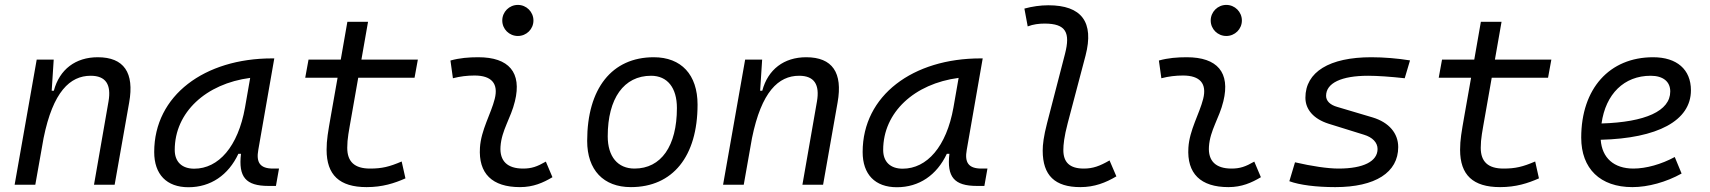

<svg xmlns="http://www.w3.org/2000/svg" viewBox="-20 -764 7071 794"><path d="M40.5 0H126L160.2 -192.9C199.2 -384.8 269.5 -450.7 355 -450.7C417.5 -450.7 440.9 -414.6 428.7 -344.2L368.7 0H454.1L514.2 -340.3C536.1 -463.4 492.7 -527.3 384.3 -527.3C292.5 -527.3 226.1 -477.1 202.6 -388.7H193.8L202.1 -517.6H131.8Z M759.3 10.3C851.1 10.3 924.3 -39.6 965.8 -127.9H976.6C965.3 -32.2 996.1 4.9 1090.3 4.9H1121.1L1133.8 -66.9H1108.9C1055.2 -66.9 1038.6 -92.3 1048.3 -145L1114.3 -522.5H1105C826.7 -522.5 617.7 -370.1 617.7 -135.3C617.7 -43 668.9 10.3 759.3 10.3ZM783.2 -66.4C732.4 -66.4 702.6 -94.7 702.6 -144C702.6 -299.8 832 -418 1014.6 -441.9L993.2 -319.3C964.4 -157.7 883.8 -66.4 783.2 -66.4Z M1496.1 9.8C1562 9.8 1611.3 -6.3 1656.7 -26.4L1641.1 -96.2C1589.8 -74.2 1559.1 -66.9 1510.3 -66.9C1446.3 -66.9 1416 -95.2 1416 -152.8C1416 -191.4 1422.4 -219.7 1434.1 -287.1L1461.4 -442.4H1694.3L1708 -517.6H1474.6L1502 -673.8H1416.5L1389.2 -517.6H1255.9L1242.2 -442.4H1376L1348.6 -287.1C1336.4 -217.3 1330.6 -186 1330.6 -144.5C1330.6 -40.5 1383.8 9.8 1496.1 9.8Z M2237.3 -95.7C2200.7 -74.7 2178.2 -66.9 2143.1 -66.9C2078.1 -66.9 2045.9 -98.1 2049.8 -157.7C2054.2 -225.6 2092.8 -275.4 2109.4 -345.2C2138.7 -464.4 2084.5 -527.3 1958 -527.3C1919.4 -527.3 1880.9 -524.4 1842.8 -513.7L1853 -440.4C1882.8 -448.2 1912.6 -451.7 1942.4 -451.7C2012.7 -451.7 2042 -418.5 2025.9 -355C2010.7 -293.9 1969.2 -226.1 1964.8 -153.3C1958 -46.4 2015.1 9.8 2130.4 9.8C2185.5 9.8 2226.1 -8.3 2264.6 -31.2ZM2121.6 -615.2C2157.2 -615.2 2186 -643.6 2186 -679.2C2186 -714.8 2157.2 -743.7 2121.6 -743.7C2085.9 -743.7 2057.1 -714.8 2057.1 -679.2C2057.1 -643.6 2085.9 -615.2 2121.6 -615.2Z M2588.9 9.8C2762.2 9.8 2864.7 -117.2 2864.7 -331.5C2864.7 -455.1 2797.4 -527.3 2683.6 -527.3C2510.7 -527.3 2408.2 -398.4 2408.2 -181.2C2408.2 -61 2475.6 9.8 2588.9 9.8ZM2604 -66.9C2534.7 -66.9 2493.2 -116.2 2493.2 -200.2C2493.2 -357.4 2560.1 -450.7 2672.4 -450.7C2740.2 -450.7 2779.3 -400.9 2779.3 -317.4C2779.3 -159.7 2713.9 -66.9 2604 -66.9Z M2970.2 0H3055.7L3089.8 -192.9C3128.9 -384.8 3199.2 -450.7 3284.7 -450.7C3347.2 -450.7 3370.6 -414.6 3358.4 -344.2L3298.3 0H3383.8L3443.8 -340.3C3465.8 -463.4 3422.4 -527.3 3314 -527.3C3222.2 -527.3 3155.8 -477.1 3132.3 -388.7H3123.5L3131.8 -517.6H3061.5Z M3689 10.3C3780.8 10.3 3854 -39.6 3895.5 -127.9H3906.2C3895 -32.2 3925.8 4.9 4020 4.9H4050.8L4063.5 -66.9H4038.6C3984.9 -66.9 3968.3 -92.3 3978 -145L4043.9 -522.5H4034.7C3756.3 -522.5 3547.4 -370.1 3547.4 -135.3C3547.4 -43 3598.6 10.3 3689 10.3ZM3712.9 -66.4C3662.1 -66.4 3632.3 -94.7 3632.3 -144C3632.3 -299.8 3761.7 -418 3944.3 -441.9L3922.9 -319.3C3894 -157.7 3813.5 -66.4 3712.9 -66.4Z M4447.8 9.8C4505.9 9.8 4552.2 -8.3 4596.7 -34.7L4568.4 -100.6C4527.8 -77.1 4499.5 -66.9 4461.9 -66.9C4404.3 -66.9 4377 -92.3 4377.4 -144.5C4377.4 -164.6 4380.4 -197.8 4395.5 -254.9L4469.2 -534.2C4505.4 -673.3 4452.6 -742.2 4315.4 -742.2C4282.2 -742.2 4248.5 -737.3 4216.3 -728.5L4230 -654.8C4252.9 -663.6 4276.9 -666.5 4299.8 -666.5C4388.7 -666.5 4406.7 -628.9 4384.3 -541.5L4310.1 -254.9C4295.9 -200.2 4292 -166 4292 -141.1C4292 -38.6 4342.3 9.8 4447.8 9.8Z M5167 -95.7C5130.4 -74.7 5107.9 -66.9 5072.8 -66.9C5007.8 -66.9 4975.6 -98.1 4979.5 -157.7C4983.9 -225.6 5022.5 -275.4 5039.1 -345.2C5068.4 -464.4 5014.2 -527.3 4887.7 -527.3C4849.1 -527.3 4810.5 -524.4 4772.5 -513.7L4782.7 -440.4C4812.5 -448.2 4842.3 -451.7 4872.1 -451.7C4942.4 -451.7 4971.7 -418.5 4955.6 -355C4940.4 -293.9 4898.9 -226.1 4894.5 -153.3C4887.7 -46.4 4944.8 9.8 5060.1 9.8C5115.2 9.8 5155.8 -8.3 5194.3 -31.2ZM5051.3 -615.2C5086.9 -615.2 5115.7 -643.6 5115.7 -679.2C5115.7 -714.8 5086.9 -743.7 5051.3 -743.7C5015.6 -743.7 4986.8 -714.8 4986.8 -679.2C4986.8 -643.6 5015.6 -615.2 5051.3 -615.2Z M5502 9.8C5667.5 9.8 5762.2 -50.8 5762.2 -155.8C5762.2 -212.9 5724.1 -257.8 5656.7 -278.3L5510.3 -321.8C5480.5 -330.1 5463.9 -346.7 5463.9 -367.7C5463.9 -420.4 5526.9 -450.7 5637.7 -450.7C5676.3 -450.7 5731.4 -446.8 5789.1 -440.4L5811 -514.2C5760.7 -522.5 5702.1 -527.3 5650.9 -527.3C5477.5 -527.3 5378.4 -466.3 5378.4 -359.9C5378.4 -311 5412.6 -272 5474.1 -252.4L5620.1 -207C5656.2 -196.3 5676.8 -174.3 5676.8 -147.9C5676.8 -96.7 5618.2 -66.9 5515.6 -66.9C5470.7 -66.9 5405.3 -76.7 5335.4 -92.8L5312 -14.6C5354 1 5422.9 9.8 5502 9.8Z M6183.6 9.8C6249.5 9.8 6298.8 -6.3 6344.2 -26.4L6328.6 -96.2C6277.3 -74.2 6246.6 -66.9 6197.8 -66.9C6133.8 -66.9 6103.5 -95.2 6103.5 -152.8C6103.5 -191.4 6109.9 -219.7 6121.6 -287.1L6148.9 -442.4H6381.8L6395.5 -517.6H6162.1L6189.5 -673.8H6104L6076.7 -517.6H5943.4L5929.7 -442.4H6063.5L6036.1 -287.1C6023.9 -217.3 6018.1 -186 6018.1 -144.5C6018.1 -40.5 6071.3 9.8 6183.6 9.8Z M6734.9 -66.9C6654.3 -66.9 6605 -110.8 6599.6 -186C6834.5 -191.9 6972.7 -264.6 6972.7 -390.6C6972.7 -476.6 6914.6 -527.3 6816.4 -527.3C6635.7 -527.3 6519 -397.5 6519 -194.8C6519 -66.4 6597.7 9.8 6730.5 9.8C6795.9 9.8 6871.1 -11.2 6934.1 -46.4L6905.8 -114.7C6850.1 -84.5 6787.1 -66.9 6734.9 -66.9ZM6603 -253.4C6620.1 -375.5 6696.3 -450.7 6806.2 -450.7C6857.9 -450.7 6887.2 -426.3 6887.2 -385.7C6887.2 -305.2 6784.2 -258.8 6603 -253.4Z"/></svg>

Font: Cascadia Mono SemiLight
Style: Italic
Weight: 350
Italic angle: -10°
Monospace: yes
Designer: Aaron Bell
Foundry: Saja Typeworks
Version: Version 2404.023